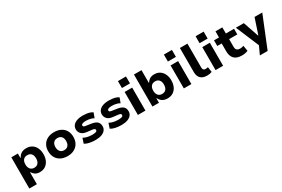

<svg xmlns="http://www.w3.org/2000/svg" viewBox="115 -2114 5368 3659"><g transform="rotate(-30 2799.5 -284.5)"><path d="M77 180V-507H221V-410H228Q255 -464 300.5 -490Q346 -516 408 -516Q480 -516 532 -482.5Q584 -449 611.5 -389.5Q639 -330 639 -253Q639 -180 613 -120Q587 -60 536 -24.5Q485 11 409 11Q351 11 312 -14.5Q273 -40 250 -79H243V180ZM359 -115Q416 -115 446.5 -152.5Q477 -190 477 -254Q477 -319 447 -355Q417 -391 359 -391Q302 -391 271.5 -355Q241 -319 241 -254Q241 -190 272 -152.5Q303 -115 359 -115Z M1021 11Q935 11 872.5 -22Q810 -55 776.5 -115Q743 -175 743 -254Q743 -333 776.5 -392Q810 -451 872.5 -483.5Q935 -516 1020 -516Q1106 -516 1168 -483.5Q1230 -451 1263.5 -392Q1297 -333 1297 -254Q1297 -175 1263.5 -115Q1230 -55 1168 -22Q1106 11 1021 11ZM1020 -120Q1078 -120 1108 -156.5Q1138 -193 1138 -254Q1138 -316 1108 -351Q1078 -386 1020 -386Q963 -386 932.5 -351Q902 -316 902 -254Q902 -193 933 -156.5Q964 -120 1020 -120Z M1638 11Q1590 11 1545.5 5Q1501 -1 1464.5 -12.5Q1428 -24 1401 -42L1438 -152Q1466 -136 1498 -126Q1530 -116 1564 -111.5Q1598 -107 1628 -107Q1684 -107 1710.5 -117Q1737 -127 1737 -151Q1737 -170 1723.5 -178.5Q1710 -187 1677 -191L1559 -205Q1481 -215 1444 -256Q1407 -297 1407 -351Q1407 -398 1433 -435Q1459 -472 1514.5 -494Q1570 -516 1655 -516Q1696 -516 1735.5 -510.5Q1775 -505 1808.5 -493.5Q1842 -482 1864 -465L1823 -357Q1802 -372 1774 -381Q1746 -390 1715.5 -394.5Q1685 -399 1656 -399Q1602 -399 1576.5 -387.5Q1551 -376 1551 -355Q1551 -337 1564.5 -328.5Q1578 -320 1608 -316L1719 -300Q1804 -287 1842.5 -251Q1881 -215 1881 -151Q1881 -101 1851.5 -64.5Q1822 -28 1767.5 -8.5Q1713 11 1638 11Z M2210 11Q2162 11 2117.5 5Q2073 -1 2036.5 -12.5Q2000 -24 1973 -42L2010 -152Q2038 -136 2070 -126Q2102 -116 2136 -111.5Q2170 -107 2200 -107Q2256 -107 2282.5 -117Q2309 -127 2309 -151Q2309 -170 2295.5 -178.5Q2282 -187 2249 -191L2131 -205Q2053 -215 2016 -256Q1979 -297 1979 -351Q1979 -398 2005 -435Q2031 -472 2086.5 -494Q2142 -516 2227 -516Q2268 -516 2307.5 -510.5Q2347 -505 2380.5 -493.5Q2414 -482 2436 -465L2395 -357Q2374 -372 2346 -381Q2318 -390 2287.5 -394.5Q2257 -399 2228 -399Q2174 -399 2148.5 -387.5Q2123 -376 2123 -355Q2123 -337 2136.5 -328.5Q2150 -320 2180 -316L2291 -300Q2376 -287 2414.5 -251Q2453 -215 2453 -151Q2453 -101 2423.5 -64.5Q2394 -28 2339.5 -8.5Q2285 11 2210 11Z M2563 -596V-749H2740V-596ZM2570 0V-506H2736V0Z M3218 11Q3157 11 3112.5 -15.5Q3068 -42 3041 -97H3034V0H2890V-705H3056V-427H3063Q3086 -467 3125 -491.5Q3164 -516 3223 -516Q3296 -516 3347 -481.5Q3398 -447 3425 -387.5Q3452 -328 3452 -254Q3452 -177 3425 -117Q3398 -57 3346 -23Q3294 11 3218 11ZM3172 -115Q3230 -115 3260 -152Q3290 -189 3290 -254Q3290 -318 3259.5 -354.5Q3229 -391 3171 -391Q3115 -391 3084.5 -354.5Q3054 -318 3054 -254Q3054 -189 3085 -152Q3116 -115 3172 -115Z M3574 -596V-749H3751V-596ZM3581 0V-506H3747V0Z M4090 11Q3998 11 3949.5 -36.5Q3901 -84 3901 -172V-705H4067V-184Q4067 -161 4073 -145.5Q4079 -130 4091.5 -122Q4104 -114 4123 -114Q4139 -114 4152 -115.5Q4165 -117 4181 -121L4197 -8Q4169 3 4146 7Q4123 11 4090 11Z M4272 -596V-749H4449V-596ZM4279 0V-506H4445V0Z M4860 11Q4743 11 4688.5 -46Q4634 -103 4634 -208V-382H4537V-506H4647V-641H4798V-506H4978V-382H4798V-212Q4798 -166 4821.5 -143.5Q4845 -121 4892 -121Q4912 -121 4932 -125Q4952 -129 4970 -135L4990 -15Q4961 -2 4928.5 4.5Q4896 11 4860 11Z M5150 180 5255 -47V58L5018 -506H5193L5309 -167H5316L5429 -506H5599L5321 180Z"/></g></svg>

Font: Nunito Sans 6pt ExtraBold
Style: Regular
Weight: 800
Version: Version 3.101;gftools[0.9.27]